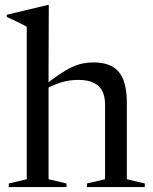

<svg xmlns="http://www.w3.org/2000/svg" viewBox="-20 -755 618 775"><path d="M331 -14.5 404 -31.5V-334Q404 -366.5 392.5 -388.2Q381 -410 357.2 -421.2Q333.5 -432.5 296.5 -432.5Q257 -432.5 221.8 -420.8Q186.5 -409 165.5 -395.5L156 -407.5Q192 -436 219.8 -454.8Q247.5 -473.5 270 -484Q292.5 -494.5 313.5 -498.8Q334.5 -503 358 -503Q428.5 -503 460.2 -463.8Q492 -424.5 492 -340V-31.5L564.5 -14.5V0H331ZM248.5 0H15.5V-14.5L88 -31.5V-646.5Q81.5 -651 70 -656.8Q58.5 -662.5 42.8 -670Q27 -677.5 7.5 -686.5V-695.5L173 -735H177L176 -474.5V-31.5L248.5 -14.5Z"/></svg>

Font: Newsreader 60pt
Style: Regular
Weight: 400
Designer: Hugues Gentile
Foundry: Production Type
Version: Version 1.003